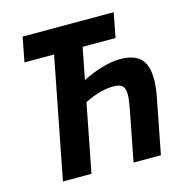

<svg xmlns="http://www.w3.org/2000/svg" viewBox="-100 -750 799 841"><g transform="rotate(-15 300.0 -329.5)"><path d="M318.8 -547.4 291 -403.8Q333 -425.8 379.4 -439.5Q425.8 -453.1 462.9 -453.1Q523.9 -453.1 554.2 -424.6Q584.5 -396 584.5 -330.6Q584.5 -293.9 574.7 -244.1L527.3 0H403.3L447.8 -229.5Q456.1 -272.9 456.1 -294.4Q456.1 -322.3 444.3 -333.7Q432.6 -345.2 405.3 -345.2Q344.7 -345.2 272.5 -309.1L212.4 0H83L189.5 -547.4H55.2L76.7 -658.7H489.7L468.3 -547.4Z"/></g></svg>

Font: Cousine
Style: Bold Italic
Weight: 700
Italic angle: -12°
Monospace: yes
Designer: Steve Matteson
Foundry: Ascender Corporation
Version: Version 1.20